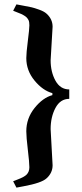

<svg xmlns="http://www.w3.org/2000/svg" viewBox="-20 -686 376 876"><path d="M211 -97 220 68Q220 103 192 128Q169 149 87 164Q60 169 55 170L40 141Q47 138 61.5 132.5Q76 127 86 121.5Q96 116 101 111Q114 98 114 77Q114 56 107 -2.5Q100 -61 100 -87Q100 -146 137.5 -193Q175 -240 219 -252V-261Q175 -273 137.5 -318.5Q100 -364 100 -421Q100 -444 107 -499Q114 -554 114 -570.5Q114 -587 110 -594.5Q106 -602 101 -607Q96 -612 86 -617.5Q76 -623 70 -625Q47 -634 40 -637L55 -666Q60 -665 87 -660Q114 -655 125 -652.5Q136 -650 158.5 -642Q181 -634 192 -624Q220 -599 220 -564L211 -411Q211 -358 233 -318Q255 -278 296 -278V-235Q255 -235 233 -193.5Q211 -152 211 -97Z"/></svg>

Font: Buenard
Style: Bold
Weight: 700
Foundry: FontFuror
Version: Version 1.002 2011